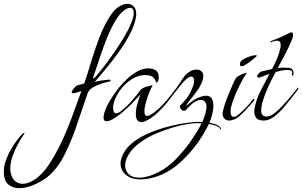

<svg xmlns="http://www.w3.org/2000/svg" viewBox="-322 -630 1582 1005"><path d="M-222 355Q-254 355 -278 336Q-302 317 -302 269Q-302 240 -291 209Q-280 178 -263.5 150Q-247 122 -230 100Q-213 78 -200 67Q-195 62 -194.5 66Q-194 70 -196 72Q-211 93 -228 124Q-245 155 -256.5 188.5Q-268 222 -268 251Q-268 255 -268 259.5Q-268 264 -267 268Q-261 303 -243.5 317.5Q-226 332 -204 332Q-184 332 -162.5 322Q-141 312 -122 296Q-90 269 -63.5 228Q-37 187 -15 144Q7 101 23.5 60.5Q40 20 50 -5L104 -153Q94 -150 86.5 -147.5Q79 -145 70 -143Q67 -142 65 -142Q63 -142 61 -142Q53 -142 53 -147Q53 -149 54.5 -151.5Q56 -154 57 -157Q62 -165 70.5 -174Q79 -183 86 -184L119 -193Q137 -246 155.5 -308Q174 -370 197.5 -432Q221 -494 253 -544Q275 -579 299.5 -594.5Q324 -610 345 -610Q365 -610 378 -596Q391 -582 391 -558Q391 -554 391 -550Q391 -546 390 -542Q383 -500 359 -453.5Q335 -407 302 -361Q269 -315 235 -273.5Q201 -232 174 -201Q191 -206 208.5 -208.5Q226 -211 238 -212Q240 -212 242.5 -212.5Q245 -213 246 -213Q254 -213 255.5 -211.5Q257 -210 257 -209Q257 -205 250 -203Q233 -200 208.5 -192Q184 -184 163 -171.5Q142 -159 136 -140L90 -5Q60 89 20.5 171Q-19 253 -78 300Q-105 320 -145 337.5Q-185 355 -222 355ZM165 -221Q165 -217 171 -221.5Q177 -226 190 -242Q198 -251 219.5 -278.5Q241 -306 268 -344.5Q295 -383 321.5 -426Q348 -469 364 -508Q372 -526 375 -539.5Q378 -553 378 -563Q378 -589 359 -589Q344 -589 323 -572Q302 -555 283 -523Q259 -483 239 -433.5Q219 -384 202.5 -334.5Q186 -285 172 -244Q169 -236 167 -230Q165 -224 165 -221Z M417 9Q389 9 389 -34Q389 -61 397 -85.5Q405 -110 412 -135Q396 -118 381.5 -102Q367 -86 350 -70Q334 -55 317 -40.5Q300 -26 283 -15Q252 5 236 5Q220 5 220 -14Q220 -36 237 -73Q247 -95 264.5 -121Q282 -147 301 -172Q319 -194 343.5 -217Q368 -240 397 -256Q426 -272 455 -272Q478 -272 493.5 -261.5Q509 -251 509 -228Q509 -204 500 -199Q497 -196 496 -197Q495 -198 495 -198Q494 -208 486 -218.5Q478 -229 466 -233Q453 -237 437 -237Q400 -237 367.5 -215.5Q335 -194 312 -165Q293 -140 281.5 -113.5Q270 -87 270 -67Q270 -37 286 -37Q296 -37 308 -46Q320 -55 328 -62Q357 -88 382.5 -119.5Q408 -151 418 -164Q420 -166 429.5 -170.5Q439 -175 450 -178L471 -183Q477 -183 477 -182Q471 -174 460.5 -149Q450 -124 442 -95.5Q434 -67 434 -47Q434 -31 440 -26Q443 -23 448 -23Q456 -23 465 -28.5Q474 -34 484 -41Q519 -67 550.5 -105Q582 -143 604 -173Q604 -173 606 -171Q608 -166 606 -163Q593 -146 579 -127.5Q565 -109 551 -91Q536 -74 520.5 -57.5Q505 -41 488 -27Q468 -11 449.5 -1Q431 9 417 9Z M415 309Q365 309 337 285Q309 261 309 226Q309 194 334.5 156.5Q360 119 415 88Q451 68 494 52.5Q537 37 581 27Q625 17 663 12Q701 7 725 8Q727 8 730 8.5Q733 9 737 9Q741 0 745 -11.5Q749 -23 753 -35Q759 -56 759 -70Q759 -90 750 -98.5Q741 -107 728 -107Q722 -107 716 -105Q710 -103 704 -100Q694 -96 684.5 -87.5Q675 -79 667 -71Q663 -67 659.5 -63.5Q656 -60 654 -57L647 -51Q638 -48 631 -53.5Q624 -59 620.5 -67Q617 -75 620 -77Q657 -111 675 -147.5Q693 -184 694 -206Q694 -216 690.5 -222.5Q687 -229 679 -229Q659 -229 622 -182L604 -159Q594 -146 585 -137Q582 -134 577 -134Q576 -134 577 -137L601 -168L612 -185Q622 -200 635.5 -220Q649 -240 663 -250Q685 -266 706 -266Q722 -266 732 -257Q742 -248 742 -231Q742 -223 739.5 -212.5Q737 -202 731 -191Q724 -175 712.5 -158.5Q701 -142 690 -128L669 -102Q665 -97 661 -91Q657 -85 651 -74Q665 -86 677.5 -95.5Q690 -105 700 -111Q735 -129 756 -129Q778 -129 786.5 -114Q795 -99 795 -77Q795 -55 789 -31.5Q783 -8 774 12Q829 23 835 44Q835 45 833 47Q831 47 831 47Q829 37 813 30Q797 23 771 19Q748 69 709 122.5Q670 176 622 219.5Q574 263 522 285Q491 298 464.5 303.5Q438 309 415 309ZM407 300Q428 300 454.5 292.5Q481 285 512 269Q556 246 597 204.5Q638 163 673.5 113Q709 63 733 16L722 15Q699 13 661.5 19Q624 25 580.5 38Q537 51 495 69Q453 87 420 110Q375 141 354 174.5Q333 208 333 236Q333 264 352 282Q371 300 407 300Z M943 -283Q934 -283 934 -295Q934 -309 949.5 -318.5Q965 -328 983.5 -334Q1002 -340 1011 -341H1016Q1022 -341 1022 -339Q1022 -335 1008 -324L984 -305Q978 -301 972 -297Q966 -293 961 -290Q949 -283 943 -283ZM878 1Q865 1 855.5 -6.5Q846 -14 843 -31Q842 -40 849.5 -66.5Q857 -93 869.5 -124.5Q882 -156 894 -183Q906 -210 912 -220Q918 -228 936 -237.5Q954 -247 965 -248Q970 -251 970 -248Q962 -238 949.5 -216Q937 -194 924 -166.5Q911 -139 901 -112Q891 -85 887 -67Q886 -62 885.5 -57Q885 -52 885 -47Q885 -18 902 -18Q913 -18 927 -31Q946 -47 964 -65.5Q982 -84 1004 -112Q1004 -112 1008 -110L1011 -107Q1006 -101 990.5 -83.5Q975 -66 957.5 -47.5Q940 -29 929 -20Q918 -11 904.5 -5Q891 1 878 1Z M1058 1Q1031 1 1020 -12Q1009 -25 1009 -46Q1009 -57 1011.5 -69Q1014 -81 1018 -94Q1023 -112 1030.5 -129.5Q1038 -147 1047 -164L1084 -235Q1085 -237 1086.5 -239Q1088 -241 1089 -243Q1083 -242 1077 -239.5Q1071 -237 1066 -235Q1059 -232 1051.5 -229.5Q1044 -227 1039 -225Q1036 -224 1031 -224Q1024 -224 1024 -229Q1024 -237 1032.5 -246Q1041 -255 1048 -256Q1059 -258 1073.5 -262Q1088 -266 1102 -269Q1116 -295 1127.5 -322Q1139 -349 1145 -377Q1147 -382 1147 -386.5Q1147 -391 1147 -395Q1147 -408 1141.5 -412.5Q1136 -417 1128 -417Q1121 -417 1111 -414Q1101 -411 1093 -406L1094 -408Q1094 -415 1097 -415L1149 -436L1180 -451Q1188 -455 1194 -458Q1200 -461 1201 -461H1202Q1212 -461 1212 -447Q1212 -437 1206 -422Q1191 -385 1171.5 -348Q1152 -311 1132 -274Q1148 -276 1161.5 -276Q1175 -276 1188 -275Q1202 -274 1208.5 -265.5Q1215 -257 1215 -248Q1215 -244 1213 -238Q1212 -234 1210 -234Q1204 -234 1206 -242Q1211 -254 1203 -259Q1195 -264 1181 -264Q1177 -264 1172 -263.5Q1167 -263 1162 -262Q1151 -261 1140 -258Q1129 -255 1121 -253L1098 -209Q1094 -202 1085.5 -183.5Q1077 -165 1067.5 -141Q1058 -117 1051.5 -93.5Q1045 -70 1045 -52Q1045 -32 1057 -24Q1064 -20 1072 -20Q1091 -20 1112 -35.5Q1133 -51 1151 -70.5Q1169 -90 1178 -100Q1180 -102 1192 -116Q1204 -130 1217.5 -146.5Q1231 -163 1237 -172Q1237 -172 1239 -170Q1241 -166 1238 -162Q1226 -146 1212.5 -128.5Q1199 -111 1185 -94Q1171 -76 1150.5 -53.5Q1130 -31 1106.5 -15Q1083 1 1058 1Z"/></svg>

Font: Grey Qo
Style: Regular
Weight: 400
Designer: Robert E. Leuschke
Foundry: Robert E. Leuschke
Version: Version 2.010